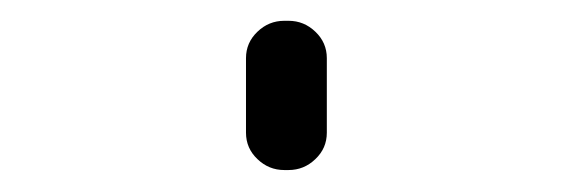

<svg xmlns="http://www.w3.org/2000/svg" viewBox="-20 -380 540 181"><path d="M248 -219.7Q233.4 -219.7 222.7 -230Q211.9 -240.2 211.9 -254.9V-325.2Q211.9 -339.8 222.7 -350.1Q233.4 -360.4 248 -360.4H252Q266.6 -360.4 277.3 -350.1Q288.1 -339.8 288.1 -325.2V-254.9Q288.1 -240.2 277.3 -230Q266.6 -219.7 252 -219.7Z"/></svg>

Font: Rounded-L Mgen+ 1mn light
Style: Regular
Weight: 200
Designer: [Source Han Sans]
Ryoko NISHIZUKA  (kana & ideographs); Paul D. Hunt (Latin, Greek & Cyrillic); Wenlong ZHANG  (bopomofo
Version: Version 1.059.20150602